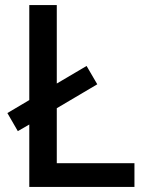

<svg xmlns="http://www.w3.org/2000/svg" viewBox="-20 -734 576 754"><path d="M95 0V-245L50 -219L9 -290L95 -341V-714H203V-406L320 -475L362 -403L203 -309V-93H508V0Z"/></svg>

Font: Noto Sans Gurmukhi UI Medium
Style: Regular
Weight: 500
Designer: Jelle Bosma - Monotype Design Team
Foundry: Monotype Imaging Inc.
Version: Version 2.004; ttfautohint (v1.8.4.7-5d5b)